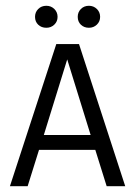

<svg xmlns="http://www.w3.org/2000/svg" viewBox="-20 -641 466 661"><path d="M114.3 -125 75.2 0H14.2L173.8 -489.3H252L411.1 0H347.2L308.1 -125ZM292 -176.3 211.4 -436.5 130.9 -176.3ZM100.6 -583Q100.6 -599.1 111.6 -610.1Q122.6 -621.1 139.6 -621.1Q155.8 -621.1 167 -610.1Q178.2 -599.1 178.2 -583Q178.2 -566.9 167 -556.2Q155.8 -545.4 139.6 -545.4Q122.6 -545.4 111.6 -555.9Q100.6 -566.4 100.6 -583ZM247.6 -583Q247.6 -599.1 258.5 -610.1Q269.5 -621.1 286.1 -621.1Q302.2 -621.1 313.5 -610.1Q324.7 -599.1 324.7 -583Q324.7 -566.9 313.5 -556.2Q302.2 -545.4 286.1 -545.4Q269.5 -545.4 258.5 -555.9Q247.6 -566.4 247.6 -583Z"/></svg>

Font: Amiri Typewriter
Style: Regular
Weight: 400
Monospace: yes
Designer: Khaled Hosny
Version: Version 1.1